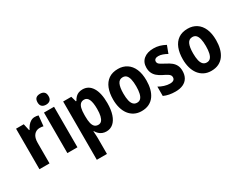

<svg xmlns="http://www.w3.org/2000/svg" viewBox="-100 -1383 2847 2245"><g transform="rotate(-30 1323.0 -260.5)"><path d="M318 -557Q330 -557 342.5 -555.5Q355 -554 368 -550L354 -411Q344 -414 332 -415.5Q320 -417 303 -417Q281 -417 261.5 -408Q242 -399 227.5 -381.5Q213 -364 205.5 -338Q198 -312 198 -278V0H62V-547H166L186 -456H192Q205 -483 223.5 -506Q242 -529 266 -543Q290 -557 318 -557Z M575 -547V0H439V-547ZM508 -761Q543 -761 562.5 -743Q582 -725 582 -687Q582 -650 562 -632Q542 -614 508 -614Q473 -614 453 -632Q433 -650 433 -687Q433 -726 452.5 -743.5Q472 -761 508 -761Z M963 -557Q1045 -557 1091 -483.5Q1137 -410 1137 -273Q1137 -184 1116 -120.5Q1095 -57 1056 -23.5Q1017 10 964 10Q935 10 910.5 0.5Q886 -9 867.5 -26.5Q849 -44 835 -68H830Q832 -41 833.5 -17.5Q835 6 835 24V240H698V-547H808L828 -475H835Q851 -504 869.5 -522Q888 -540 911 -548.5Q934 -557 963 -557ZM920 -444Q890 -444 871.5 -427.5Q853 -411 844 -376.5Q835 -342 835 -288V-264Q835 -211 843.5 -175.5Q852 -140 870.5 -122.5Q889 -105 920 -105Q947 -105 964 -124Q981 -143 990 -180Q999 -217 999 -273Q999 -359 979.5 -401.5Q960 -444 920 -444Z M1665 -274Q1665 -214 1652 -162.5Q1639 -111 1611.5 -72Q1584 -33 1541 -11.5Q1498 10 1439 10Q1385 10 1343 -11.5Q1301 -33 1272.5 -71Q1244 -109 1229.5 -161Q1215 -213 1215 -274Q1215 -360 1240 -423.5Q1265 -487 1315 -522Q1365 -557 1442 -557Q1509 -557 1559.5 -524Q1610 -491 1637.5 -428.5Q1665 -366 1665 -274ZM1354 -274Q1354 -218 1363 -179.5Q1372 -141 1391.5 -121.5Q1411 -102 1441 -102Q1472 -102 1490.5 -121.5Q1509 -141 1518 -179.5Q1527 -218 1527 -274Q1527 -331 1518 -369Q1509 -407 1490.5 -426Q1472 -445 1441 -445Q1395 -445 1374.5 -402Q1354 -359 1354 -274Z M2086 -160Q2086 -106 2064 -68Q2042 -30 1999.5 -10Q1957 10 1896 10Q1851 10 1812.5 2.5Q1774 -5 1739 -21V-147Q1771 -128 1810.5 -115.5Q1850 -103 1886 -103Q1919 -103 1935.5 -115.5Q1952 -128 1952 -152Q1952 -166 1945 -178Q1938 -190 1917.5 -203Q1897 -216 1857 -235Q1819 -254 1792.5 -277Q1766 -300 1752 -330.5Q1738 -361 1738 -402Q1738 -475 1787.5 -516Q1837 -557 1921 -557Q1965 -557 2003 -546Q2041 -535 2080 -514L2042 -413Q2014 -429 1984 -440Q1954 -451 1925 -451Q1899 -451 1884 -440Q1869 -429 1869 -409Q1869 -395 1876.5 -384Q1884 -373 1904.5 -361Q1925 -349 1962 -329Q2001 -310 2028.5 -287.5Q2056 -265 2071 -234.5Q2086 -204 2086 -160Z M2606 -274Q2606 -214 2593 -162.5Q2580 -111 2552.5 -72Q2525 -33 2482 -11.5Q2439 10 2380 10Q2326 10 2284 -11.5Q2242 -33 2213.5 -71Q2185 -109 2170.5 -161Q2156 -213 2156 -274Q2156 -360 2181 -423.5Q2206 -487 2256 -522Q2306 -557 2383 -557Q2450 -557 2500.5 -524Q2551 -491 2578.5 -428.5Q2606 -366 2606 -274ZM2295 -274Q2295 -218 2304 -179.5Q2313 -141 2332.5 -121.5Q2352 -102 2382 -102Q2413 -102 2431.5 -121.5Q2450 -141 2459 -179.5Q2468 -218 2468 -274Q2468 -331 2459 -369Q2450 -407 2431.5 -426Q2413 -445 2382 -445Q2336 -445 2315.5 -402Q2295 -359 2295 -274Z"/></g></svg>

Font: Noto Sans Khmer Condensed
Style: Bold
Weight: 700
Width: 3
Designer: Danh Hong and the Monotype Design Team
Foundry: Monotype Imaging Inc.
Version: Version 2.004